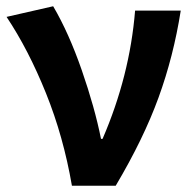

<svg xmlns="http://www.w3.org/2000/svg" viewBox="-20 -594 618 614"><path d="M210 0Q183 -157 127 -296Q71 -435 1 -540L150 -574Q200 -489 241.5 -369.5Q283 -250 303 -150H308Q395 -351 412 -560H558Q535 -414 487 -282Q439 -150 350 0Z"/></svg>

Font: Source Han Sans CN Bold
Style: Bold
Weight: 700
Designer: Ryoko NISHIZUKA 西塚涼子 (kana & ideographs); Paul D. Hunt (Latin, Greek & Cyrillic); Wenlong ZHANG 张文龙 (bopomofo); Sandoll 
Foundry: Adobe Systems Incorporated
Version: Version 1.00;May 30, 2023;FontCreator 11.5.0.2422 32-bit